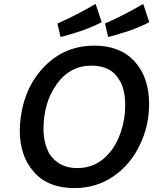

<svg xmlns="http://www.w3.org/2000/svg" viewBox="-20 -950 788 980"><path d="M374 -92Q279 -92 231 -167Q202 -222 202 -292Q202 -426 269.5 -520.5Q337 -615 447 -615Q549 -615 590 -540Q619 -495 619 -411Q619 -342 596.5 -275.5Q574 -209 536 -167Q472 -92 374 -92ZM360 10Q472 10 559 -50Q646 -110 693 -209Q741 -305 741 -420Q741 -555 667.5 -636Q594 -717 462 -717Q313 -717 210.5 -614.5Q108 -512 86 -353Q81 -313 81 -284Q81 -153 153.5 -71.5Q226 10 360 10ZM289 -761Q319 -768 397 -793Q465 -818 499 -837L468 -930Q369 -872 273 -830ZM532 -761Q562 -768 640 -793Q708 -818 742 -837L711 -930Q612 -872 516 -830Z"/></svg>

Font: Brisa Sans Medium
Style: Italic
Weight: 600
Italic angle: -8°
Designer: Dalton Maag Ltd
Foundry: Dalton Maag Ltd
Version: Version 1.101;July 10, 2019;FontCreator 11.5.0.2425 64-bit